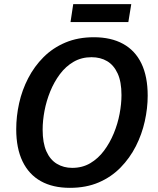

<svg xmlns="http://www.w3.org/2000/svg" viewBox="-20 -892 760 923"><path d="M316 11Q234 11 176.5 -21Q119 -53 88.5 -116Q58 -179 58 -271Q58 -333 72 -396Q86 -459 115.5 -516Q145 -573 189.5 -617.5Q234 -662 294.5 -687.5Q355 -713 431 -713Q514 -713 572 -681Q630 -649 660 -586.5Q690 -524 690 -432Q690 -372 676 -309Q662 -246 633 -189Q604 -132 559.5 -86.5Q515 -41 454.5 -15Q394 11 316 11ZM327 -85Q376 -85 414 -107.5Q452 -130 480 -167.5Q508 -205 527 -251Q546 -297 555 -345Q564 -393 564 -435Q564 -499 545.5 -539Q527 -579 495 -598Q463 -617 420 -617Q372 -617 334 -595Q296 -573 268 -535.5Q240 -498 221.5 -452.5Q203 -407 194 -359.5Q185 -312 185 -269Q185 -205 203 -164.5Q221 -124 253.5 -104.5Q286 -85 327 -85ZM611 -872 597 -786H319L332 -872Z"/></svg>

Font: Bitter Thin SemiBold
Style: Italic
Weight: 600
Italic angle: -9°
Version: Version 2.002